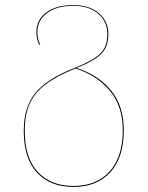

<svg xmlns="http://www.w3.org/2000/svg" viewBox="-20 -547 584 760"><path d="M470 -31Q470 76 417 134.5Q364 193 271 193Q179 193 126.5 136.5Q74 80 74 -29Q74 -122 119.5 -178.5Q165 -235 275 -278Q327 -299 355 -317.5Q383 -336 394 -358Q405 -380 405 -413Q405 -461 369 -492.5Q333 -524 269 -524Q205 -524 166.5 -495.5Q128 -467 128 -420Q128 -393 139 -371L135 -370Q124 -394 124 -420Q124 -469 163.5 -498Q203 -527 269 -527Q335 -527 372 -494.5Q409 -462 409 -413Q409 -380 398 -357.5Q387 -335 360 -316.5Q333 -298 283 -278Q370 -250 420 -188.5Q470 -127 470 -31ZM466 -31Q466 -126 415.5 -187Q365 -248 279 -276Q204 -246 160 -212.5Q116 -179 97 -135Q78 -91 78 -29Q78 78 129.5 133.5Q181 189 271 189Q362 189 414 131.5Q466 74 466 -31Z"/></svg>

Font: FiraGO Four
Style: Regular
Weight: 100
Designer: bBox Type
Foundry: bBox Type GmbH
Version: Version 1.001